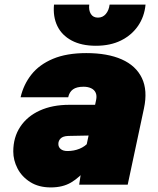

<svg xmlns="http://www.w3.org/2000/svg" viewBox="-20 -807 690 839"><path d="M326 0 337 -73 400 -370Q404 -389 398 -402Q392 -415 378 -421.5Q364 -428 345 -428Q315 -428 299 -416.5Q283 -405 278 -382H70Q83 -438 117.5 -481.5Q152 -525 211.5 -550Q271 -575 357 -575Q450 -575 512 -547.5Q574 -520 600 -466Q626 -412 609 -333L538 0ZM202 12Q149 12 112 -11.5Q75 -35 56.5 -71Q38 -107 38 -145Q38 -207 68.5 -253Q99 -299 154 -324Q209 -349 283 -349H412L381 -215L278 -213Q255 -212 245 -202Q235 -192 235 -178Q235 -164 245.5 -155.5Q256 -147 275 -147Q303 -147 327.5 -157Q352 -167 368 -186L362 -73Q327 -31 290.5 -9.5Q254 12 202 12ZM399 -607Q336 -607 293 -630Q250 -653 230.5 -693.5Q211 -734 216 -787H370Q367 -762 377 -746Q387 -730 408 -730Q429 -730 442.5 -746Q456 -762 459 -787H616Q611 -734 583 -693.5Q555 -653 508.5 -630Q462 -607 399 -607Z"/></svg>

Font: Azeret Mono Thin Black
Style: Italic
Weight: 900
Italic angle: -12°
Version: Version 1.002